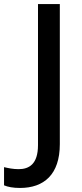

<svg xmlns="http://www.w3.org/2000/svg" viewBox="-97 -734 407 950"><path d="M2 196C120 196 199 130 199 -21V-714H91V-16C91 79 46 103 -5 103C-32 103 -56 98 -77 93V183C-58 191 -32 196 2 196Z"/></svg>

Font: Noto Sans Gunjala Gondi Medium
Style: Regular
Weight: 500
Designer: Ek Type
Foundry: Ek Type
Version: Version 1.004